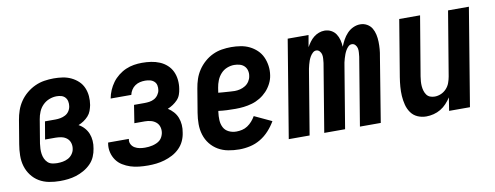

<svg xmlns="http://www.w3.org/2000/svg" viewBox="-51 -764 2596 1007"><g transform="rotate(-10 1247.0 -260.0)"><path d="M202 8Q172 8 143.5 2.5Q115 -3 91.5 -17Q68 -31 51 -53.5Q34 -76 26 -103Q18 -130 18.5 -160Q19 -190 24 -219L45 -345Q49 -370 57.5 -394.5Q66 -419 81 -441Q96 -463 117 -480.5Q138 -498 162 -509Q186 -520 211.5 -524Q237 -528 262 -528Q286 -528 309.5 -524.5Q333 -521 354 -511Q375 -501 391.5 -485.5Q408 -470 417 -449Q426 -428 428 -404.5Q430 -381 426 -357Q423 -342 417.5 -327Q412 -312 401 -300Q390 -288 376.5 -279Q363 -270 348 -264Q365 -255 378 -240.5Q391 -226 398 -208.5Q405 -191 406.5 -170.5Q408 -150 404 -129Q401 -108 392 -87Q383 -66 366.5 -49.5Q350 -33 329.5 -21.5Q309 -10 288 -3.5Q267 3 245.5 5.5Q224 8 202 8ZM204 -87Q219 -87 233.5 -89.5Q248 -92 261.5 -99Q275 -106 284.5 -119Q294 -132 296 -146Q299 -162 294.5 -177.5Q290 -193 278 -203Q266 -213 250 -216.5Q234 -220 218 -220H162L178 -314H234Q247 -314 260.5 -316.5Q274 -319 286.5 -325.5Q299 -332 307 -344Q315 -356 317 -370Q319 -383 316.5 -395.5Q314 -408 306 -417Q298 -426 286 -429.5Q274 -433 261 -433Q241 -433 221.5 -425.5Q202 -418 187 -403Q172 -388 164 -368.5Q156 -349 153 -330L132 -204Q130 -190 129.5 -176Q129 -162 131 -148.5Q133 -135 138.5 -123Q144 -111 153.5 -102Q163 -93 176.5 -90Q190 -87 204 -87Z M671 8Q647 8 623 5.5Q599 3 577.5 -4Q556 -11 536.5 -23Q517 -35 504 -53.5Q491 -72 485.5 -95Q480 -118 484 -142L485 -147H595V-145Q592 -131 598.5 -118.5Q605 -106 617 -99Q629 -92 643 -89.5Q657 -87 671 -87Q681 -87 691.5 -88Q702 -89 712 -91.5Q722 -94 732.5 -98.5Q743 -103 751 -110Q759 -117 764 -127Q769 -137 771 -147Q774 -164 769.5 -179.5Q765 -195 753 -205Q741 -215 725.5 -219Q710 -223 694 -223H638L653 -318H709Q722 -318 735.5 -320Q749 -322 761 -328.5Q773 -335 781.5 -347Q790 -359 792 -372Q794 -385 791.5 -397.5Q789 -410 779.5 -418.5Q770 -427 757.5 -430Q745 -433 732 -433Q718 -433 704.5 -430Q691 -427 679 -419Q667 -411 659 -398.5Q651 -386 648 -372H538Q542 -394 551 -415Q560 -436 573.5 -454.5Q587 -473 606 -488Q625 -503 646 -512Q667 -521 688.5 -524.5Q710 -528 732 -528Q757 -528 780.5 -524.5Q804 -521 825.5 -512Q847 -503 864 -487.5Q881 -472 890.5 -451.5Q900 -431 902.5 -407Q905 -383 901 -359Q899 -344 893.5 -329Q888 -314 877 -302.5Q866 -291 852.5 -282Q839 -273 824 -267Q840 -257 853 -242.5Q866 -228 873 -210Q880 -192 881.5 -171.5Q883 -151 879 -130Q876 -108 866.5 -87Q857 -66 840 -49Q823 -32 802 -21Q781 -10 759 -3.5Q737 3 715 5.5Q693 8 671 8Z M1157 8Q1127 8 1098 2.5Q1069 -3 1045 -17Q1021 -31 1003.5 -53Q986 -75 977.5 -102.5Q969 -130 969 -159.5Q969 -189 974 -219L995 -345Q999 -370 1007 -394Q1015 -418 1029.5 -440Q1044 -462 1064.5 -480Q1085 -498 1108.5 -509Q1132 -520 1157 -524Q1182 -528 1207 -528Q1232 -528 1257 -524Q1282 -520 1303.5 -509.5Q1325 -499 1342.5 -482.5Q1360 -466 1370 -444Q1380 -422 1383.5 -397Q1387 -372 1383 -347Q1380 -325 1369 -303.5Q1358 -282 1342 -265Q1326 -248 1305.5 -235.5Q1285 -223 1262.5 -216.5Q1240 -210 1218 -207.5Q1196 -205 1174 -205Q1151 -205 1128.5 -206Q1106 -207 1083 -210L1082 -204Q1079 -183 1080 -161.5Q1081 -140 1090 -122.5Q1099 -105 1117.5 -96Q1136 -87 1158 -87Q1173 -87 1188.5 -90.5Q1204 -94 1217.5 -103Q1231 -112 1242 -124.5Q1253 -137 1261 -151L1353 -108Q1338 -82 1317 -59Q1296 -36 1270 -20.5Q1244 -5 1215 1.5Q1186 8 1157 8ZM1186 -298Q1200 -298 1214.5 -301.5Q1229 -305 1242 -313Q1255 -321 1263.5 -334Q1272 -347 1274 -361Q1277 -376 1273.5 -390.5Q1270 -405 1260 -415Q1250 -425 1235.5 -429Q1221 -433 1206 -433Q1187 -433 1168 -425.5Q1149 -418 1135 -402.5Q1121 -387 1113.5 -368Q1106 -349 1103 -330L1099 -304Q1110 -303 1121 -302Q1132 -301 1142.5 -300.5Q1153 -300 1164 -299Q1175 -298 1186 -298Z M1421 0 1507 -520H1618L1607 -457Q1615 -471 1624.5 -484Q1634 -497 1646.5 -507Q1659 -517 1674 -522.5Q1689 -528 1704 -528Q1723 -528 1739 -519.5Q1755 -511 1764.5 -496.5Q1774 -482 1778.5 -464.5Q1783 -447 1784 -428Q1791 -446 1800.5 -463.5Q1810 -481 1824 -496Q1838 -511 1856.5 -519.5Q1875 -528 1894 -528Q1914 -528 1930.5 -518.5Q1947 -509 1956 -493.5Q1965 -478 1969 -459.5Q1973 -441 1973.5 -421.5Q1974 -402 1972.5 -382.5Q1971 -363 1967 -343L1911 0H1800L1860 -362Q1861 -373 1862 -384Q1863 -395 1861 -405.5Q1859 -416 1851.5 -424.5Q1844 -433 1833 -433Q1822 -433 1814 -425Q1806 -417 1800.5 -407.5Q1795 -398 1791 -387.5Q1787 -377 1784 -366.5Q1781 -356 1778.5 -345.5Q1776 -335 1775 -325L1721 0H1610L1670 -362Q1671 -373 1672 -384Q1673 -395 1671 -405.5Q1669 -416 1661.5 -424.5Q1654 -433 1643 -433Q1633 -433 1624.5 -425Q1616 -417 1610.5 -407.5Q1605 -398 1601 -387.5Q1597 -377 1594.5 -366.5Q1592 -356 1589.5 -345.5Q1587 -335 1586 -325L1532 0Z M2153 8Q2128 8 2106.5 -1.5Q2085 -11 2071.5 -30Q2058 -49 2052 -72.5Q2046 -96 2044.5 -120Q2043 -144 2045 -169Q2047 -194 2051 -219L2101 -520H2212L2159 -204Q2157 -191 2156 -178Q2155 -165 2156 -152.5Q2157 -140 2160.5 -128Q2164 -116 2171 -106Q2178 -96 2189.5 -91.5Q2201 -87 2214 -87Q2231 -87 2247.5 -94Q2264 -101 2276.5 -114.5Q2289 -128 2295 -144.5Q2301 -161 2304 -178L2361 -520H2472L2386 0H2275L2286 -70Q2275 -53 2261 -38Q2247 -23 2229.5 -12.5Q2212 -2 2192 3Q2172 8 2153 8Z"/></g></svg>

Font: Iosevka QP
Style: Bold Italic
Weight: 700
Italic angle: -9°
Designer: Belleve Invis
Foundry: Belleve Invis
Version: Version 20.0.0; ttfautohint (v1.8.4)